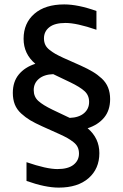

<svg xmlns="http://www.w3.org/2000/svg" viewBox="-20 -730 556 870"><path d="M38.1 -309.1Q38.1 -359.9 65.4 -392.8Q92.8 -425.8 140.1 -440.9Q86.9 -485.8 86.9 -554.2Q86.9 -625 135.7 -667.5Q184.6 -710 271 -710Q333.5 -710 417 -680.2V-595.2Q327.6 -626 276.9 -626Q228 -626 203.6 -606.7Q179.2 -587.4 179.2 -556.2Q179.2 -540 185.1 -527.3Q190.9 -514.6 204.6 -503.9Q218.3 -493.2 231.2 -485.8Q244.1 -478.5 267.1 -467.8L345.2 -433.1Q378.4 -418 400.1 -405Q421.9 -392.1 441.2 -374.3Q460.4 -356.4 469.7 -333.3Q479 -310.1 479 -280.8Q479 -230 451.7 -197Q424.3 -164.1 377 -148.9Q430.2 -104 430.2 -36.1Q430.2 34.7 381.3 77.4Q332.5 120.1 246.1 120.1Q185.1 120.1 100.1 89.8V4.9Q190.9 36.1 240.2 36.1Q288.6 36.1 313.2 16.6Q337.9 -2.9 337.9 -34.2Q337.9 -50.3 332 -63Q326.2 -75.7 312.3 -86.4Q298.3 -97.2 285.9 -104.2Q273.4 -111.3 250 -122.1L171.9 -157.2Q138.2 -172.4 116.9 -185.1Q95.7 -197.8 75.9 -215.8Q56.2 -233.9 47.1 -256.8Q38.1 -279.8 38.1 -309.1ZM132.8 -321.8Q132.8 -291.5 153.6 -272.7Q174.3 -253.9 217.8 -232.9L295.9 -195.8Q337.4 -197.3 360.6 -217Q383.8 -236.8 383.8 -268.1Q383.8 -298.3 363 -317.1Q342.3 -335.9 298.8 -356.9L221.2 -394Q179.7 -392.6 156.2 -372.8Q132.8 -353 132.8 -321.8Z"/></svg>

Font: TASA Explorer Medium
Style: Regular
Weight: 500
Designer: Weizhong Zhang
Foundry: Local Remote
Version: Version 1.000;Glyphs 3.1.2 (3151)